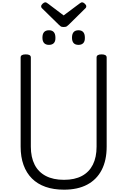

<svg xmlns="http://www.w3.org/2000/svg" viewBox="-20 -1617 1098 1656"><path d="M532 19Q442 19 372.5 -5.5Q303 -30 255.5 -77.5Q208 -125 183 -194Q158 -263 158 -352V-1121Q158 -1135 169 -1141.5Q180 -1148 202 -1148Q224 -1148 235 -1141.5Q246 -1135 246 -1121V-352Q246 -261 278.5 -197Q311 -133 375 -99.5Q439 -66 532 -66Q624 -66 686.5 -99.5Q749 -133 781 -197Q813 -261 813 -352V-1121Q813 -1135 824 -1141.5Q835 -1148 856 -1148Q900 -1148 900 -1121V-352Q900 -234 857 -151Q814 -68 732 -24.5Q650 19 532 19ZM402 -1230Q375 -1230 360.5 -1245.5Q346 -1261 346 -1292Q346 -1324 360 -1340Q374 -1356 403 -1356Q430 -1356 444 -1340Q458 -1324 458 -1292Q459 -1261 444.5 -1245.5Q430 -1230 402 -1230ZM657 -1230Q629 -1230 615 -1245.5Q601 -1261 601 -1292Q601 -1324 615 -1340Q629 -1356 657 -1356Q684 -1356 698 -1340Q712 -1324 712 -1292Q713 -1261 698.5 -1245.5Q684 -1230 657 -1230ZM689 -1597Q698 -1597 711 -1585.5Q724 -1574 724 -1563Q724 -1561 723.5 -1557Q723 -1553 718 -1547L573 -1404Q566 -1398 557.5 -1391Q549 -1384 529 -1384Q510 -1384 502 -1391Q494 -1398 487 -1404L341 -1547Q336 -1553 335.5 -1557Q335 -1561 335 -1563Q335 -1574 348 -1585.5Q361 -1597 370 -1597Q377 -1597 382.5 -1593.5Q388 -1590 395 -1585L529 -1484L664 -1585Q672 -1590 677 -1593.5Q682 -1597 689 -1597Z"/></svg>

Font: Playwrite CL
Style: Regular
Weight: 400
Designer: Veronika Burian, José Scaglione
Foundry: TypeTogether
Version: Version 1.002